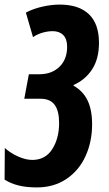

<svg xmlns="http://www.w3.org/2000/svg" viewBox="-75 -578 477 838"><path d="M-55 206 -54 68Q-28 91 5 105.5Q38 120 66 120Q123 120 153 73Q183 26 183 -41Q183 -94 163.5 -120.5Q144 -147 102 -147H31L51 -254H97Q151 -254 184.5 -286.5Q218 -319 218 -374Q218 -408 201 -425Q184 -442 155 -442Q134 -442 111 -435.5Q88 -429 69 -416L38 -523Q70 -540 110 -549Q150 -558 185 -558Q269 -558 313 -516Q357 -474 357 -391Q357 -322 327.5 -276Q298 -230 246 -207V-204Q287 -181 307 -140Q327 -99 327 -35Q327 40 298.5 103Q270 166 215 203Q160 240 86 240Q40 240 6 231.5Q-28 223 -55 206Z"/></svg>

Font: Noto Sans Display Ex Bold Cond
Style: Italic
Weight: 800
Width: 3
Italic angle: -12°
Designer: Monotype Design team
Foundry: Monotype Imaging Inc.
Version: Version 1.000